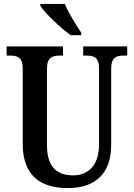

<svg xmlns="http://www.w3.org/2000/svg" viewBox="-20 -951 684 981"><path d="M342 -771H395V-784C370 -822 329 -886 311 -931H186V-921C208 -886 290 -807 342 -771ZM327 10C477 10 548 -75 548 -209V-599C548 -659 575 -667 613 -667H630V-714H405V-667H421C458 -667 486 -659 486 -603V-211C486 -114 437 -55 354 -55C273 -55 220 -95 220 -210V-599C220 -659 249 -667 285 -667H302V-714H14V-667H31C67 -667 96 -659 96 -603V-217C96 -53 187 10 327 10Z"/></svg>

Font: Noto Serif Bengali Condensed
Style: Regular
Weight: 400
Width: 3
Designer: Juan Bruce, Universal Thirst, Indian Type Foundry and the Monotype Design Team.
Foundry: Monotype Imaging Inc.
Version: Version 2.003